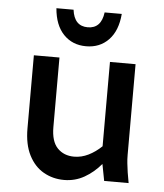

<svg xmlns="http://www.w3.org/2000/svg" viewBox="-53 -779 716 837"><g transform="rotate(5 305.0 -360.5)"><path d="M80 -199V-519H192V-215Q192 -152 220 -123Q248 -94 293 -94Q325 -94 355.5 -109Q386 -124 413 -150V-519H525V-123Q525 -102 527 -85Q529 -68 532 -46L540 0H433L419 -73Q387 -35 346.5 -12Q306 11 258 11Q209 11 168.5 -12Q128 -35 104 -82Q80 -129 80 -199ZM160 -732H235Q244 -661 303 -661Q362 -661 371 -732H446Q440 -658 401.5 -618Q363 -578 303 -578Q243 -578 204.5 -618Q166 -658 160 -732Z"/></g></svg>

Font: Radio Canada Medium
Style: Regular
Weight: 500
Designer: Charles Daoud, Etienne Aubert Bonn, Alexandre Saumier Demers, Jacques Le Bailly
Foundry: Radio-Canada
Version: Version 2.104; ttfautohint (v1.8.4.7-5d5b);gftools[0.9.28.de